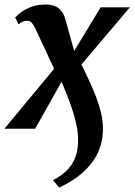

<svg xmlns="http://www.w3.org/2000/svg" viewBox="-50 -570 596 850"><path d="M107.5 -441.5Q100.5 -457 92 -467.5Q83.5 -478 71.5 -478Q58.5 -478 49.5 -473.8Q40.5 -469.5 32.5 -462.5L17 -492.5Q24 -501 42 -514.8Q60 -528.5 87.8 -539.2Q115.5 -550 152 -550Q175.5 -550 192.5 -543.2Q209.5 -536.5 221 -522.2Q232.5 -508 239 -486L278.5 -344.5L395.5 -537.5H525L310.5 -284.5Q339.5 -226 361.5 -175Q383.5 -124 395.2 -78.8Q407 -33.5 405.5 8Q404.5 63.5 381 110.8Q357.5 158 314.5 195.5Q271.5 233 212 260.5L184.5 227.5Q238 200.5 266 160Q294 119.5 295.5 58Q297 21 287.2 -22.2Q277.5 -65.5 260.5 -112.5Q243.5 -159.5 222.5 -208L105.5 0H-30.5L189.5 -265.5Z"/></svg>

Font: Merriweather 60pt
Style: Bold Italic
Weight: 700
Italic angle: -7.8°
Version: Version 2.101